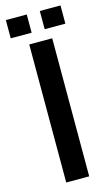

<svg xmlns="http://www.w3.org/2000/svg" viewBox="-124 -851 517 896"><g transform="rotate(-15 134.5 -402.5)"><path d="M79 0V-667H190V0ZM167 -717V-805H267V-717ZM3 -717V-805H104V-717Z"/></g></svg>

Font: Maven Pro Medium
Style: Regular
Weight: 500
Designer: Joe Prince
Foundry: Joe Prince
Version: Version 2.103